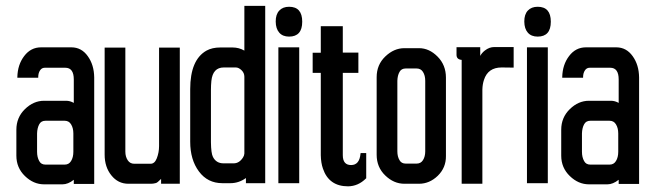

<svg xmlns="http://www.w3.org/2000/svg" viewBox="-20 -636 2230 664"><path d="M235.2 -280.1V-361.2Q235.2 -401.7 206 -401.7H134.9Q124.5 -401.7 118.6 -392.8Q112.2 -383.4 112.2 -369.1V-367.1H109.7H42.5H40V-369.6Q41 -412.5 63.7 -442.2Q86.5 -472.3 122 -472.3H226.8Q261.9 -472.3 283.6 -441.7Q305.3 -411.6 305.8 -368.1V-2.5V0H303.4H237.6H235.2V-2.5V-14.3Q215.4 1.5 196.1 1.5H132.4Q95.8 1.5 66.2 -27.2Q36.6 -55.8 36.6 -97.8V-187.3Q36.6 -229.7 66.2 -258.6Q95.8 -287.5 132.4 -287.5H208.5Q222.3 -287.5 235.2 -280.1ZM225.8 -79.1Q233.7 -91.9 233.7 -111.2V-174.4Q233.7 -193.2 225.8 -206Q218.4 -218.4 203.6 -218.4H137.4Q122 -218.4 115.6 -206Q108.7 -193.2 108.2 -174.4V-111.2Q108.2 -92.4 115.6 -79.1Q122 -66.7 137.4 -66.7H203.6Q218.4 -66.7 225.8 -79.1Z M601.8 -0.5H599.3H539.5H537.1V-3V-17.3Q530.1 -10.4 525.7 -6.7Q521.2 -3 517.3 -2.5Q509.9 -0.5 502 -0.5H423.9Q388.3 -0.5 365.1 -29.6Q341.9 -58.3 341.9 -101.3V-468.9V-471.3H344.4H411.1H413.5V-468.9V-111.7Q413.5 -93.9 421.9 -81.5Q429.8 -69.7 444.2 -69.7H501Q514.8 -69.7 522.2 -88.4Q530.1 -108.7 530.1 -130.9V-468.9V-471.3H532.6H599.3H601.8V-468.9V-3Z M741.6 -471.8H784.6Q806.3 -471.8 825.1 -461V-613.1V-615.6H827.6H894.8H897.2V-613.1V-4.9V-2.5H894.8H833H830.5V-4.9V-20.3Q805.8 -2.5 776.7 -2.5H749Q698.1 -2.5 668 -43Q637.8 -83.5 637.8 -145.8V-327.6Q637.8 -429.3 694.2 -461Q713.9 -471.8 741.6 -471.8ZM820.7 -91.9Q824.6 -97.8 825.1 -105.2V-370.6Q825.1 -383.9 815.2 -393.3Q805.3 -402.7 795.5 -402.7H754Q715.9 -402.7 711 -356.2Q709.5 -341.4 709.5 -325.1V-143.8Q710 -105.7 716.4 -93.4Q727.8 -70.7 754 -71.1H788Q807.8 -71.1 820.7 -91.9Z M979.7 -612.6Q1025.2 -612.6 1025.2 -561Q1025.2 -509.4 979.7 -509.4Q957.5 -509.4 945.7 -523.2Q933.8 -536.6 933.5 -561.3Q933.3 -586 945.7 -599.3Q958 -612.6 979.7 -612.6ZM1014.8 -2.5H1012.4H945.2H942.7V-4.9V-469.9V-472.3H945.2H1012.4H1014.8V-469.9V-4.9Z M1165.5 -383.9V-99.3Q1165.5 -65.2 1194.2 -65.2Q1223.3 -65.2 1226.8 -104.7L1227.3 -106.7H1229.2H1244.1H1246.5V-104.2V-20.3V-19.3L1245.6 -18.8Q1218.9 7.9 1183.8 8.4Q1117.6 8.4 1096.8 -52.9Q1089.9 -72.6 1089.4 -99.3V-383.9H1063.7H1061.3V-386.4V-451.1V-453.6H1063.7H1089.4V-543V-545.5H1091.9H1163H1165.5V-543V-454.1H1216.9H1219.4V-451.6V-386.4V-383.9H1216.9Z M1522.2 -367.6V-96.3Q1522.7 -56.3 1494.1 -28.2Q1479.7 -14.3 1463.4 -7.4Q1447.1 -0.5 1429.3 -0.5H1378.5Q1341.9 -0.5 1312.3 -29.2Q1282.6 -57.8 1282.6 -100.8V-369.1Q1282.6 -412.1 1312.5 -440.7Q1342.4 -469.4 1378.5 -469.4H1429.3Q1464.4 -469.4 1493.3 -440.2Q1522.2 -411.1 1522.2 -367.6ZM1442.7 -82Q1450.6 -94.4 1450.6 -112.6V-356.7Q1450.6 -375 1442.7 -387.4Q1435.3 -399.2 1420.5 -399.2H1383.4Q1368.1 -399.2 1361.7 -387.4Q1354.7 -375 1354.2 -356.7V-112.6Q1354.2 -94.4 1361.7 -82Q1368.1 -70.2 1383.4 -70.2H1420.5Q1435.3 -70.2 1442.7 -82Z M1756.4 -402.2H1754L1714.9 -402.7Q1667.5 -402.7 1653.7 -359.7Q1648.7 -344.9 1648.2 -326.1V-3V-0.5H1645.8H1579.1H1576.6V-3V-428.9Q1559.3 -430.3 1558.8 -445.7V-470.4V-472.8H1561.3H1638.3H1640.8V-470.4V-442.7Q1646.7 -453.6 1657.1 -461.5Q1672.4 -473.3 1689.2 -473.3H1754H1756.4V-470.8V-404.6Z M1839.4 -612.6Q1884.9 -612.6 1884.9 -561Q1884.9 -509.4 1839.4 -509.4Q1817.2 -509.4 1805.3 -523.2Q1793.5 -536.6 1793.2 -561.3Q1793 -586 1805.3 -599.3Q1817.7 -612.6 1839.4 -612.6ZM1874.5 -2.5H1872H1804.8H1802.4V-4.9V-469.9V-472.3H1804.8H1872H1874.5V-469.9V-4.9Z M2119.6 -280.1V-361.2Q2119.6 -401.7 2090.4 -401.7H2019.3Q2008.9 -401.7 2003 -392.8Q1996.5 -383.4 1996.5 -369.1V-367.1H1994.1H1926.9H1924.4V-369.6Q1925.4 -412.5 1948.1 -442.2Q1970.8 -472.3 2006.4 -472.3H2111.2Q2146.2 -472.3 2168 -441.7Q2189.7 -411.6 2190.2 -368.1V-2.5V0H2187.7H2122H2119.6V-2.5V-14.3Q2099.8 1.5 2080.5 1.5H2016.8Q1980.2 1.5 1950.6 -27.2Q1920.9 -55.8 1920.9 -97.8V-187.3Q1920.9 -229.7 1950.6 -258.6Q1980.2 -287.5 2016.8 -287.5H2092.9Q2106.7 -287.5 2119.6 -280.1ZM2110.2 -79.1Q2118.1 -91.9 2118.1 -111.2V-174.4Q2118.1 -193.2 2110.2 -206Q2102.8 -218.4 2087.9 -218.4H2021.7Q2006.4 -218.4 2000 -206Q1993.1 -193.2 1992.6 -174.4V-111.2Q1992.6 -92.4 2000 -79.1Q2006.4 -66.7 2021.7 -66.7H2087.9Q2102.8 -66.7 2110.2 -79.1Z"/></svg>

Font: RIT Uroob
Style: 

Weight: 700
Designer: Hussain K H
Foundry: RIT
Version: 2.1.1